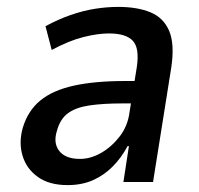

<svg xmlns="http://www.w3.org/2000/svg" viewBox="-20 -528 578 557"><path d="M176 9Q123 9 90 -14.5Q57 -38 45.5 -76Q34 -114 46 -157Q61 -207 97 -236.5Q133 -266 194 -279.5Q255 -293 344 -293H387L378 -228H336Q278 -228 238.5 -222Q199 -216 176.5 -199Q154 -182 145 -148Q134 -113 152 -90Q170 -67 212 -67Q243 -67 273.5 -84.5Q304 -102 327.5 -132.5Q351 -163 356 -204L377 -334Q385 -389 365 -410Q345 -431 296 -431Q264 -431 222 -420.5Q180 -410 130 -383L112 -452Q149 -472 185 -484.5Q221 -497 255.5 -502.5Q290 -508 323 -508Q378 -508 416 -492.5Q454 -477 470.5 -439Q487 -401 477 -333L424 0H338L354 -104H350Q332 -70 306.5 -44.5Q281 -19 249 -5Q217 9 176 9Z"/></svg>

Font: Nunito Sans 7pt Condensed SemiBold
Style: Italic
Weight: 600
Width: 3
Italic angle: -9°
Designer: Vernon Adams
Foundry: Vernon Adams
Version: Version 3.101;gftools[0.9.27]